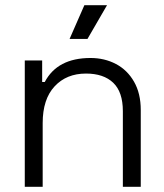

<svg xmlns="http://www.w3.org/2000/svg" viewBox="-20 -720 632 740"><path d="M142.5 -487V-404H152.5Q201.2 -496.5 328.8 -496.5Q382.8 -496.5 426.8 -473.4Q470.8 -450.2 496.6 -405.1Q522.5 -360 522.5 -296V0H453.5V-291.5Q453.5 -365.5 416.4 -401Q379.2 -436.5 311.5 -436.5Q236.2 -436.5 190.4 -387.1Q144.5 -337.8 144.5 -245.5V0H75.5V-487ZM392.5 -700 317.2 -570H248.2L305.2 -700Z"/></svg>

Font: Space Grotesk Variable
Style: Regular
Weight: 400
Designer: Florian Karsten (Space Grotesk), Colophon Foundry (Space Mono)
Foundry: Florian Karsten
Version: Version 1.106